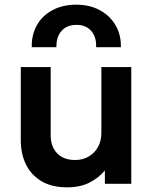

<svg xmlns="http://www.w3.org/2000/svg" viewBox="-20 -787 656 822"><path d="M268 15Q200.5 15 156.2 -12Q112 -39 90.5 -84.2Q69 -129.5 69 -185.5V-500H197V-207.5Q197 -159.5 224.5 -130.8Q252 -102 302 -102Q334 -102 359.5 -116.8Q385 -131.5 399.5 -157.5Q414 -183.5 414 -218V-500H542V0H429V-57Q401.5 -24.5 362.2 -4.8Q323 15 268 15ZM116 -585Q116 -588 116 -591.5Q116 -641 139 -681Q162 -721 205.5 -744Q249 -767 307 -767Q363.5 -767 407 -743.5Q450.5 -720 474 -680.2Q497.5 -640.5 497.5 -591Q497.5 -588 497.5 -585H391.5Q391.5 -589 391.5 -593.5Q391.5 -631 369.5 -655.8Q347.5 -680.5 307 -680.5Q266.5 -680.5 244 -655.2Q221.5 -630 221.5 -590Q221.5 -587.5 221.5 -585Z"/></svg>

Font: Geologica EX Med
Style: Regular
Weight: 500
Designer: Sindre Bremnes, Frode Helland
Foundry: Monokrom Skriftforlag AS
Version: Version 1.010;gftools[0.9.28]